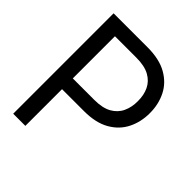

<svg xmlns="http://www.w3.org/2000/svg" viewBox="-198 -846 972 972"><g transform="rotate(45 288.0 -359.5)"><path d="M54.7 0V-718.8H297.9Q382.3 -718.8 436.3 -688.2Q490.2 -657.7 516.1 -606.2Q542 -554.7 542 -491.2Q542 -427.7 516.1 -376Q490.2 -324.2 436.5 -293.5Q382.8 -262.7 298.8 -262.7H125V-339.8H295.9Q354 -339.8 389.2 -359.6Q424.3 -379.4 440.4 -413.8Q456.5 -448.2 456.1 -491.2Q456.5 -534.7 440.4 -568.6Q424.3 -602.5 388.9 -622.1Q353.5 -641.6 294.9 -641.6H141.6V0Z"/></g></svg>

Font: Inter Display V
Style: Regular
Weight: 400
Designer: Rasmus Andersson
Foundry: rsms
Version: Version 3.015;git-src